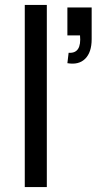

<svg xmlns="http://www.w3.org/2000/svg" viewBox="-20 -755 407 775"><path d="M80 0V-735H169V0ZM252 -500 257 -542Q310 -538 303 -612H252V-725H350V-597Q350 -544 324 -518Q298 -492 252 -500Z"/></svg>

Font: Manrope Medium
Style: Medium
Weight: 500
Designer: Mikhail Sharanda
Foundry: Mikhail Sharanda
Version: Version 4.000;hotconv 1.0.109;makeotfexe 2.5.65596